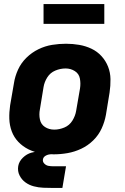

<svg xmlns="http://www.w3.org/2000/svg" viewBox="-20 -754 616 948"><path d="M245 8Q279 8 313.5 2Q348 -4 381 -19.5Q414 -35 440.5 -61Q467 -87 482 -120Q497 -153 503 -187L521 -297Q526 -330 525.5 -363Q525 -396 513.5 -425Q502 -454 481 -477Q460 -500 431.5 -513.5Q403 -527 371 -532.5Q339 -538 306 -538Q272 -538 237.5 -532.5Q203 -527 170 -511Q137 -495 110.5 -469Q84 -443 69 -410Q54 -377 49 -344L30 -234Q25 -200 26 -167.5Q27 -135 38 -105.5Q49 -76 70.5 -53.5Q92 -31 120 -17Q148 -3 180 2.5Q212 8 245 8ZM248 -114Q222 -114 202 -127Q182 -140 177 -164.5Q172 -189 177 -214L195 -324Q199 -349 213.5 -372Q228 -395 253 -405.5Q278 -416 304 -416Q329 -416 349.5 -403Q370 -390 374.5 -366Q379 -342 375 -317L356 -207Q352 -182 337.5 -158.5Q323 -135 298 -124.5Q273 -114 248 -114ZM242 174H244Q244 174 244 174Q244 174 244 174H288L306 67H245Q245 67 244.5 67Q244 67 243 67Q231 67 219.5 65Q208 63 199 54Q190 45 192 33Q194 21 206 14.5Q218 8 230 8V-9Q207 -9 183.5 -8Q160 -7 136 -0.5Q112 6 93 24.5Q74 43 70 66Q66 91 76.5 112Q87 133 105.5 146.5Q124 160 147 166Q170 172 194 173Q218 174 242 174ZM195 -636H495V-734H195Z"/></svg>

Font: Iosevka Sparkle Heavy Oblique
Style: Regular
Weight: 900
Italic angle: -9°
Designer: Belleve Invis
Foundry: Belleve Invis
Version: Version 4.5.0; ttfautohint (v1.8.3)